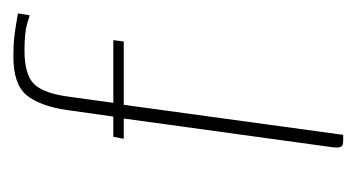

<svg xmlns="http://www.w3.org/2000/svg" viewBox="-146 -400 545 294"><g transform="rotate(-90 127.0 -252.5)"><path d="M65 -352H96L106 -423Q112 -464 128.5 -484.5Q145 -505 188 -505Q206 -505 218.5 -503.5Q231 -502 239.5 -500.5Q248 -499 254 -498L251 -480Q245 -482 238 -484Q231 -486 221 -487Q211 -488 197 -488Q160 -488 145.5 -473Q131 -458 126 -417L117 -352H213L211 -336H114L68 0H59Q52 0 50 -3Q48 -6 49 -16L93 -336H62Z"/></g></svg>

Font: Genos Thin
Style: Italic
Weight: 100
Italic angle: -8°
Designer: Robert E. Leuschke
Foundry: Robert E. Leuschke
Version: Version 1.010